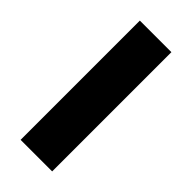

<svg xmlns="http://www.w3.org/2000/svg" viewBox="-212 -695 740 740"><g transform="rotate(45 158.0 -325.0)"><path d="M72 0H244V-650H72Z"/></g></svg>

Font: Source Sans Pro Black
Style: Regular
Weight: 900
Designer: Paul D. Hunt
Foundry: Adobe Systems Incorporated
Version: Version 3.006;hotconv 1.0.111;makeotfexe 2.5.65597